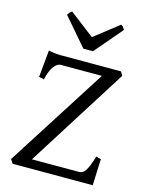

<svg xmlns="http://www.w3.org/2000/svg" viewBox="-126 -930 775 1007"><g transform="rotate(15 261.5 -426.0)"><path d="M483.9 -143.1Q482.9 -127.4 482.2 -108.4Q481.4 -89.4 480.7 -70.1Q480 -50.8 479.2 -32.5Q478.5 -14.2 478 0H43L28.8 -22L376 -566.4H151.9Q144 -566.4 134.8 -561Q125.5 -555.7 116.7 -543.9Q107.9 -532.2 100.1 -513.9Q92.3 -495.6 86.9 -470.2L59.1 -476.1L73.2 -623Q86.4 -620.1 97.4 -618.4Q108.4 -616.7 118.9 -616Q129.4 -615.2 140.6 -615.2H466.8L479 -594.2L134.8 -48.8H390.1Q400.4 -48.8 408.7 -53.5Q417 -58.1 424.6 -69.3Q432.1 -80.6 439.9 -100.1Q447.8 -119.6 457 -149.9ZM297.4 -679.2H245.1L116.2 -829.1Q119.6 -834 122.1 -837.4Q124.5 -840.8 126.7 -843.3Q128.9 -845.7 131.6 -847.7Q134.3 -849.6 138.2 -852.1L272.5 -749L404.3 -852.1Q412.6 -847.7 416 -843.3Q419.4 -838.9 425.3 -829.1Z"/></g></svg>

Font: Gentium Kaktovik
Style: Regular
Weight: 400
Designer: J. Victor Gaultney and Annie Olsen
Foundry: SIL International
Version: Version 1.102; 2013; Maintenance release